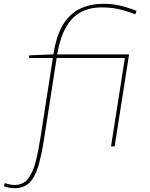

<svg xmlns="http://www.w3.org/2000/svg" viewBox="-94 -770 791 1010"><path d="M-18 220Q-44 220 -74 210L-68 193Q-41 203 -18 203Q28 203 53.5 170.5Q79 138 93.5 81Q108 24 119 -47L184 -465H58L60 -479L187 -484Q203 -587 240 -644.5Q277 -702 331 -726Q385 -750 449 -750Q493 -750 532.5 -741.5Q572 -733 624 -713L618 -695Q585 -707 558 -715Q531 -723 503.5 -727Q476 -731 439 -731Q342 -731 285 -670.5Q228 -610 207 -484H585L509 0H490L563 -465H204L140 -53Q126 40 108.5 100.5Q91 161 61.5 190.5Q32 220 -18 220Z"/></svg>

Font: Georama Extra Expanded Thin
Style: Italic
Weight: 100
Width: 8
Italic angle: -9°
Designer: Jean-Baptiste Levee
Foundry: Production Type
Version: Version 1.000